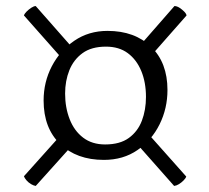

<svg xmlns="http://www.w3.org/2000/svg" viewBox="-20 -603 690 634"><path d="M323 -75Q233 -75 178.5 -127.5Q124 -180 124 -271Q124 -332 151 -384Q178 -436 225.5 -468.5Q273 -501 335 -501Q425 -501 479 -448.5Q533 -396 533 -306Q533 -245 507 -192.5Q481 -140 434 -107.5Q387 -75 323 -75ZM222 -127 98 11Q91 10 82.5 5Q74 0 67.5 -7.5Q61 -15 59 -21L188 -165ZM433 -127 467 -164 595 -20Q593 -14 586 -7Q579 0 571 5Q563 10 555 11ZM190 -404 59 -552Q61 -558 68 -565Q75 -572 83.5 -577.5Q92 -583 98 -583L223 -441ZM471 -410 438 -448 556 -583Q564 -583 572.5 -577.5Q581 -572 588 -565Q595 -558 596 -552ZM327 -126Q376 -126 405.5 -147.5Q435 -169 448.5 -204.5Q462 -240 462 -283Q462 -331 446.5 -368.5Q431 -406 402 -427.5Q373 -449 330 -449Q282 -449 252.5 -427.5Q223 -406 209 -371Q195 -336 195 -294Q195 -248 210 -209.5Q225 -171 254.5 -148.5Q284 -126 327 -126Z"/></svg>

Font: Petrona
Style: Regular
Weight: 400
Designer: Ringo R. Seeber
Foundry: Ringo R. Seeber
Version: Version 2.001; ttfautohint (v1.8.3)